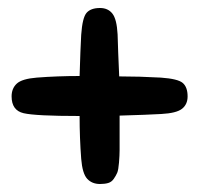

<svg xmlns="http://www.w3.org/2000/svg" viewBox="-20 -589 499 480"><path d="M383 -304Q349 -302 279 -300V-255Q279 -226 279 -213.5Q279 -201 277.5 -182.5Q276 -164 273 -157Q270 -150 264.5 -142Q259 -134 250.5 -131.5Q242 -129 230 -129Q210 -129 198 -142Q186 -155 183 -192Q179 -244 179 -299Q69 -299 39 -306Q9 -313 9 -348Q9 -368 22 -380Q35 -392 72 -395Q124 -399 179 -399Q181 -467 183 -502Q186 -545 196.5 -557Q207 -569 230 -569Q250 -569 261 -555Q272 -541 274 -503Q274 -494 275.5 -457.5Q277 -421 278 -398Q328 -398 382 -395Q425 -392 437 -381.5Q449 -371 449 -348Q449 -328 435 -317Q421 -306 383 -304Z"/></svg>

Font: Sniglet
Style: Regular
Weight: 400
Designer: Haley Fiege
Foundry: Haley Fiege, Pablo Impallari, Brenda Gallo
Version: Version 2.000